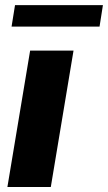

<svg xmlns="http://www.w3.org/2000/svg" viewBox="-20 -748 432 768"><path d="M391.7 -727.6H40.1L26.3 -641.7H378.2ZM9.6 0H183.2L274.1 -545.5H100.5Z"/></svg>

Font: TID UI Extra Bold
Style: Italic
Weight: 800
Italic angle: -9.39999°
Designer: The TID Project Authors
Foundry: Bakken & Bæck
Version: Version 1.001;hotconv 1.0.109;makeotfexe 2.5.65596